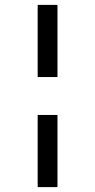

<svg xmlns="http://www.w3.org/2000/svg" viewBox="-20 -743 390 785"><path d="M134 -428V-723H215V-428ZM134 22V-273H215V22Z"/></svg>

Font: LXGW WenKai TC
Style: Bold
Weight: 700
Designer: LXGW / Fontworks Inc.
Foundry: LXGW / Fontworks Inc.
Version: Version 1.330;April 28, 2024